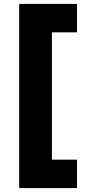

<svg xmlns="http://www.w3.org/2000/svg" viewBox="-20 -780 443 980"><path d="M78 180V-760H373V-615H245V35H373V180Z"/></svg>

Font: Oxanium ExtraLight ExtraBold
Style: Regular
Weight: 800
Version: Version 2.000